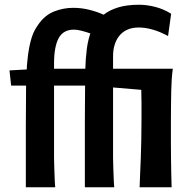

<svg xmlns="http://www.w3.org/2000/svg" viewBox="-20 -790 804 810"><path d="M20 -493 93 -497Q93 -505 93.5 -512.5Q94 -520 95 -528Q98 -563 103 -588.5Q108 -614 114 -632.5Q120 -651 127 -663.5Q134 -676 142 -687Q169 -726 208 -741.5Q247 -757 289 -757Q324 -757 357.5 -748.5Q391 -740 417 -728Q443 -748 479.5 -759Q516 -770 567 -770Q599 -770 634.5 -761Q670 -752 702 -732L689 -638Q654 -657 623 -665.5Q592 -674 566 -674Q537 -674 516.5 -664.5Q496 -655 483 -638.5Q470 -622 463.5 -600.5Q457 -579 457 -554V-500H709Q706 -477 704.5 -456Q703 -435 702.5 -409.5Q702 -384 701.5 -350.5Q701 -317 701 -271Q701 -225 701 -188Q701 -151 701.5 -119Q702 -87 702.5 -58.5Q703 -30 704 0H569Q570 -37 571.5 -65Q573 -93 574 -124.5Q575 -156 576 -195.5Q577 -235 577 -294Q577 -325 577 -353.5Q577 -382 576 -411L457 -421V-173Q457 -146 457 -124Q457 -102 458 -81.5Q459 -61 459.5 -41Q460 -21 462 0H338Q338 -85 338 -152Q338 -219 338 -270.5Q338 -322 338.5 -360.5Q339 -399 339 -429H208V-173Q208 -146 208 -124Q208 -102 209 -81.5Q210 -61 210.5 -41Q211 -21 213 0H89Q89 -159 89 -261Q89 -363 90 -429H27ZM208 -500H340Q341 -517 341.5 -531.5Q342 -546 344 -560Q347 -607 361 -649Q341 -656 323 -660.5Q305 -665 292 -665Q247 -665 227.5 -629Q208 -593 208 -522Z"/></svg>

Font: Cantora One
Style: Regular
Weight: 400
Designer: Pablo Impallari, Rodrigo Fuenzalida
Foundry: Pablo Impallari
Version: Version 1.002; ttfautohint (v0.8) -G 200 -r 50